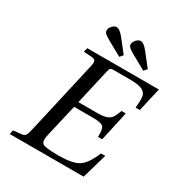

<svg xmlns="http://www.w3.org/2000/svg" viewBox="-204 -1034 1101 1175"><g transform="rotate(30 346.0 -447.0)"><path d="M234 -846Q234 -862 248.5 -878Q263 -894 278 -894Q300 -894 331 -855L401 -766L382 -744L281 -800Q253 -816 243.5 -825Q234 -834 234 -846ZM404 -846Q404 -862 418.5 -878Q433 -894 448 -894Q470 -894 501 -855L571 -766L552 -744L451 -800Q423 -816 413.5 -825Q404 -834 404 -846ZM38 0 44 -29 100 -35Q118 -36 126.5 -46.5Q135 -57 141 -83L261 -611Q267 -637 262 -647Q257 -657 239 -659L179 -663L186 -692H692L654 -525H624Q629 -570 626.5 -599.5Q624 -629 597.5 -643Q571 -657 510 -657H389Q376 -657 370.5 -651.5Q365 -646 361 -628L304 -379H435Q479 -379 501.5 -387Q524 -395 535 -410.5Q546 -426 560 -464H590L544 -255H514Q517 -308 503 -324.5Q489 -341 427 -341H296L245 -122Q237 -87 238 -72Q239 -57 250 -48Q267 -35 362 -35Q458 -35 501 -61Q544 -87 581 -176H611L560 0Z"/></g></svg>

Font: Heuristica
Style: Italic
Weight: 400
Italic angle: -13°
Version: Version 1.0.2